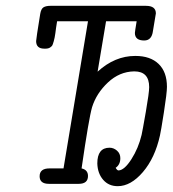

<svg xmlns="http://www.w3.org/2000/svg" viewBox="-20 -631 593 659"><path d="M104 -490Q104 -497 118 -583Q121 -601 129.5 -606Q138 -611 153 -611H481Q515 -611 515 -585Q515 -582 505 -525Q501 -492 475 -492Q443 -492 443 -518Q443 -522 449 -558H344L315 -385Q374 -439 444 -439H445Q496 -439 524.5 -411.5Q553 -384 553 -333Q553 -312 542.5 -245Q532 -178 529 -166Q512 -89 470.5 -40.5Q429 8 384 8Q353 8 334 -14Q315 -36 314 -70Q314 -124 356 -124Q370 -124 381.5 -114Q393 -104 393 -88Q393 -66 377 -55Q382 -46 387 -46Q407 -47 431 -84.5Q455 -122 466 -168Q469 -181 480.5 -247Q492 -313 492 -332Q492 -386 441 -386H440Q390 -385 350.5 -348Q311 -311 296 -263Q285 -225 260 -53Q282 -48 282 -27Q282 0 250 0H148Q116 0 116 -26Q116 -53 150 -53H198L282 -558H176Q174 -548 172.5 -536Q171 -524 170 -517Q169 -510 167.5 -502Q166 -494 164.5 -489.5Q163 -485 161.5 -480Q160 -475 157.5 -472.5Q155 -470 152 -468Q149 -466 145 -465Q141 -464 136 -464H132Q104 -464 104 -490Z"/></svg>

Font: CMU Typewriter Text
Style: LightOblique
Weight: 200
Italic angle: -9.46001°
Version: Version 0.7.0